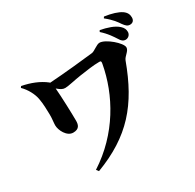

<svg xmlns="http://www.w3.org/2000/svg" viewBox="-194 -1068 1387 1363"><g transform="rotate(-30 500.0 -386.5)"><path d="M871 -633C895 -633 913 -652 913 -674C913 -693 907 -710 888 -727C854 -758 803 -773 746 -785L739 -773C787 -730 809 -693 827 -666C840 -643 854 -633 871 -633ZM952 -710C976 -710 989 -725 989 -749C989 -772 981 -792 956 -810C927 -830 879 -845 820 -853L813 -842C868 -798 887 -768 902 -746C920 -721 932 -710 952 -710ZM220 -248C270 -248 279 -278 279 -312C279 -370 274 -515 268 -582C293 -561 308 -551 329 -551C356 -551 413 -566 468 -574C523 -582 581 -591 629 -591C644 -591 646 -588 643 -569C601 -337 468 -94 227 61L241 80C539 -33 686 -204 797 -506C808 -536 849 -554 849 -584C849 -621 749 -708 699 -708C675 -708 639 -674 617 -671C573 -665 356 -643 254 -637L251 -641C200 -681 136 -706 64 -720L56 -709C94 -672 121 -620 129 -577C138 -530 138 -480 139 -446C140 -412 134 -379 134 -357C134 -317 168 -248 220 -248Z"/></g></svg>

Font: GenKiMin2 TW H
Style: Regular
Weight: 900
Version: Version 2.100;PS 2.1;hotconv 16.6.51;makeotf.lib2.5.65220 DE